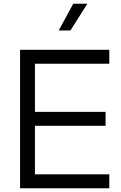

<svg xmlns="http://www.w3.org/2000/svg" viewBox="-20 -1013 652 1033"><path d="M88 -745H568V-670H168V-411H548V-336H168V-75H568V0H88ZM374 -993H450L359 -849H296Z"/></svg>

Font: Evergrow Sans 
Style: Regular
Weight: 400
Foundry: 10Web
Version: Version 1.000